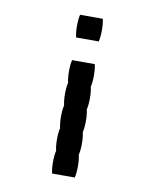

<svg xmlns="http://www.w3.org/2000/svg" viewBox="-69 -534 538 667"><g transform="rotate(10 200.0 -200.0)"><path d="M160 -400Q156 -417 156 -440Q156 -464 160 -480H240Q244 -464 244 -440Q244 -417 240 -400ZM244 -280Q244 -257 240 -240Q244 -224 244 -200Q244 -177 240 -160Q244 -144 244 -120Q244 -97 240 -80Q244 -64 244 -40Q244 -17 240 0Q244 16 244 40Q244 63 240 80H160Q156 63 156 40Q156 16 160 0Q156 -17 156 -40Q156 -64 160 -80Q156 -97 156 -120Q156 -144 160 -160Q156 -177 156 -200Q156 -224 160 -240Q156 -257 156 -280Q156 -304 160 -320H240Q244 -304 244 -280Z"/></g></svg>

Font: VT323
Style: Regular
Weight: 400
Monospace: yes
Designer: Peter Hull
Version: Version 2.000